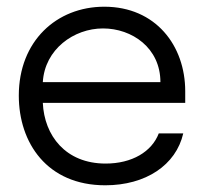

<svg xmlns="http://www.w3.org/2000/svg" viewBox="-20 -549 614 578"><path d="M296.9 8.8C418.5 8.8 509.8 -51.8 531.7 -147.5H458C437 -92.3 377.4 -56.6 297.9 -56.6C177.2 -56.6 113.3 -141.1 108.9 -239.3H537.6V-274.4C537.6 -411.6 448.7 -528.8 293.9 -528.8C150.4 -528.8 36.6 -425.3 36.6 -261.2C36.6 -119.1 121.6 8.8 296.9 8.8ZM108.9 -301.8C114.7 -400.9 202.6 -463.4 290 -463.4C377.4 -463.4 462.9 -404.8 462.9 -301.8Z"/></svg>

Font: Faust Sans
Style: Regular
Weight: 400
Designer: Andreas Faust
Version: Version 1.003;Glyphs 3.1.2 (3151)